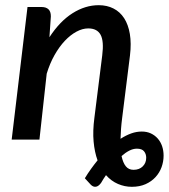

<svg xmlns="http://www.w3.org/2000/svg" viewBox="-20 -538 650 740"><path d="M25 0 86 -511H140Q157.5 -511 166.8 -502.2Q176 -493.5 176 -475L170.5 -394.5Q210.5 -456 259.5 -487Q308.5 -518 360.5 -518Q392.5 -518 417.5 -505.2Q442.5 -492.5 458.5 -467.8Q474.5 -443 480.5 -407Q486.5 -371 481 -324.5L451 -85Q448 -62 446.5 -41.5Q445 -21 444.5 -3Q465.5 -16.5 485.8 -23.8Q506 -31 526.5 -31Q546 -31 561.5 -23.8Q577 -16.5 588 -4Q599 8.5 604.8 25.5Q610.5 42.5 610.5 62Q610.5 84.5 602.8 106Q595 127.5 579.5 144.5Q564 161.5 541 171.8Q518 182 488 182Q460.5 182 434.8 171Q409 160 388.5 137Q383.5 144 378.8 151.5Q374 159 369.5 167Q359.5 180.5 349.2 181.8Q339 183 330 174L307 149Q318.5 130 330.8 113Q343 96 356 80Q344.5 48.5 340.8 7.8Q337 -33 344 -85.5L374 -324.5Q381 -379 367.8 -403.8Q354.5 -428.5 320 -428.5Q298 -428.5 274.8 -416Q251.5 -403.5 230 -380.8Q208.5 -358 190.2 -325.8Q172 -293.5 160 -254L132 0ZM507.5 35Q493 35 478 42.8Q463 50.5 448.5 63.5Q454 89.5 465 103Q476 116.5 494.5 116.5Q517 116.5 530.2 103.2Q543.5 90 543.5 70Q543.5 55.5 535.2 45.2Q527 35 507.5 35Z"/></svg>

Font: Lato Semibold
Style: Italic
Weight: 600
Italic angle: -7°
Designer: Lukasz Dziedzic
Foundry: tyPoland Lukasz Dziedzic
Version: Version 2.006; 2014-01-15